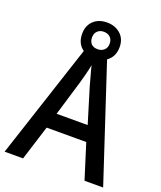

<svg xmlns="http://www.w3.org/2000/svg" viewBox="-158 -1069 902 1075"><g transform="rotate(20 293.5 -531.0)"><path d="M476 -93 411 -300H175L110 -93H0L235 -809H351L587 -93ZM322 -602Q317 -623 307 -657.5Q297 -692 292 -715Q287 -688 278.5 -655Q270 -622 264 -602L201 -392H386ZM293 -755Q243 -755 212.5 -783.5Q182 -812 182 -862Q182 -911 212.5 -940Q243 -969 293 -969Q341 -969 373 -940.5Q405 -912 405 -863Q405 -813 373.5 -784Q342 -755 293 -755ZM293 -810Q316 -810 331 -824Q346 -838 346 -862Q346 -886 331.5 -900Q317 -914 293 -914Q270 -914 255.5 -900Q241 -886 241 -862Q241 -838 254 -824Q267 -810 293 -810Z"/></g></svg>

Font: Noto Sans Telugu UI SemiCondensed Medium
Style: Regular
Weight: 500
Width: 4
Designer: Jelle Bosma - Monotype Design Team
Foundry: Monotype Imaging Inc.
Version: Version 2.005; ttfautohint (v1.8.4.7-5d5b)